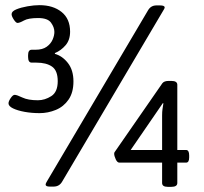

<svg xmlns="http://www.w3.org/2000/svg" viewBox="-20 -723 790 745"><path d="M134 -284Q103 -284 75.5 -289Q48 -294 30.5 -302.5Q13 -311 13 -322Q13 -330 21.5 -342.5Q30 -355 37 -355Q45 -355 67 -344.5Q89 -334 127 -334Q154 -334 179 -350Q204 -366 204 -408Q204 -449 182 -464.5Q160 -480 121 -480H103Q89 -480 89 -502V-509Q89 -530 103 -530H118Q145 -530 161 -541.5Q177 -553 184 -569Q191 -585 191 -599Q191 -617 178 -635Q165 -653 128 -653Q90 -653 73 -643.5Q56 -634 48 -634Q42 -634 33.5 -647Q25 -660 25 -668Q25 -679 43 -686.5Q61 -694 86.5 -698.5Q112 -703 133 -703Q186 -703 219 -676.5Q252 -650 252 -600Q252 -568 234.5 -547.5Q217 -527 193 -517V-514Q222 -506 243.5 -478.5Q265 -451 265 -407Q265 -364 246 -336.5Q227 -309 196.5 -296.5Q166 -284 134 -284ZM173 1Q157 1 157 -7Q157 -11 162 -19L555 -684Q566 -702 587 -702H601Q619 -702 619 -694Q619 -692 617.5 -689Q616 -686 614 -683L221 -18Q210 1 188 1ZM631 2Q609 2 609 -13V-92H443Q435 -92 429 -105Q423 -118 423 -127Q423 -132 427 -136L610 -400Q617 -409 634 -409H645Q668 -409 668 -394V-141H702Q714 -141 714 -120V-112Q714 -92 702 -92H668V-13Q668 2 645 2ZM487 -141H609V-275Q609 -289 610.5 -299.5Q612 -310 614 -322L612 -323Z"/></svg>

Font: Asap Medium
Style: Regular
Weight: 500
Designer: Pablo Cosgaya
Foundry: Omnibus-Type
Version: Version 3.001; ttfautohint (v1.8.3)